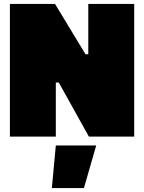

<svg xmlns="http://www.w3.org/2000/svg" viewBox="-20 -690 728 970"><path d="M242 260 262 45H466L404 260ZM30 0V-670H258L412 -416H426V-670H658V0H429L277 -273H262V0Z"/></svg>

Font: Titillium Web Black
Style: Regular
Weight: 900
Version: Version 1.002;PS 35.000;hotconv 1.0.70;makeotf.lib2.5.55311